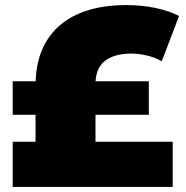

<svg xmlns="http://www.w3.org/2000/svg" viewBox="-20 -736 734 756"><path d="M120 -20V-400Q120 -502 162 -572.5Q204 -643 284 -679.5Q364 -716 477 -716Q539 -716 593 -704.5Q647 -693 685 -673L617 -495Q588 -511 556 -518Q524 -525 497 -525Q430 -525 393 -496Q356 -467 356 -405V-20ZM30 0V-178H660V0ZM30 -284V-416H566V-284Z"/></svg>

Font: MOST Montserrat Black
Style: Regular
Weight: 900
Designer: Julieta Ulanovsky
Foundry: Julieta Ulanovsky
Version: Version 8.000;March 11, 2024;FontCreator 15.0.0.2926 64-bit